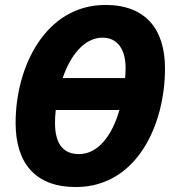

<svg xmlns="http://www.w3.org/2000/svg" viewBox="-20 -745 710 775"><path d="M286 10C531 10 646 -239 646 -469C646 -628 567 -725 406 -725C163 -725 43 -475 43 -249C43 -85 124 10 286 10ZM485 -430H233C264 -521 320 -593 394 -593C454 -593 487 -546 487 -470C487 -457 486 -443 485 -430ZM299 -123C237 -123 202 -162 202 -249C202 -265 203 -283 205 -301H462C434 -202 378 -123 299 -123Z"/></svg>

Font: Noto Sans SemiCondensed ExtraBold
Style: Italic
Weight: 800
Width: 4
Italic angle: -12°
Designer: Monotype Design Team
Foundry: Monotype Imaging Inc.
Version: Version 2.013